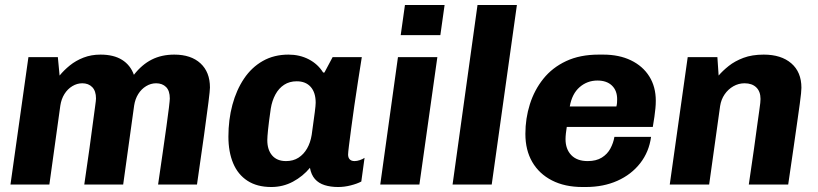

<svg xmlns="http://www.w3.org/2000/svg" viewBox="-20 -740 3280 770"><path d="M22 0 94 -511H212L219 -437Q236 -458 260 -477.5Q284 -497 315 -509Q346 -521 383 -521Q436 -521 469.5 -500Q503 -479 517 -440Q549 -481 588.5 -501Q628 -521 679 -521Q746 -521 784 -486Q822 -451 822 -389Q822 -378 816 -330Q810 -282 798.5 -199.5Q787 -117 770 0H614Q624 -68 632.5 -127.5Q641 -187 647.5 -233Q654 -279 657.5 -308.5Q661 -338 661 -345Q661 -376 646 -391Q631 -406 606 -406Q585 -406 566 -394.5Q547 -383 534.5 -363Q522 -343 518 -317L474 0H318Q330 -81 338.5 -142.5Q347 -204 352.5 -246.5Q358 -289 361.5 -313.5Q365 -338 365 -345Q365 -375 350 -390.5Q335 -406 310 -406Q289 -406 270 -394.5Q251 -383 238.5 -363Q226 -343 222 -317L178 0Z M1068 10Q1011 10 972.5 -15Q934 -40 915 -85.5Q896 -131 896 -192Q896 -260 912 -319.5Q928 -379 958.5 -424.5Q989 -470 1034 -495.5Q1079 -521 1137 -521Q1182 -521 1218.5 -502Q1255 -483 1276 -449H1281L1314 -511H1431Q1424 -466 1416 -415.5Q1408 -365 1401 -316Q1394 -267 1388.5 -225.5Q1383 -184 1379.5 -156Q1376 -128 1376 -120Q1376 -108 1382.5 -101Q1389 -94 1402 -94Q1412 -94 1423.5 -98Q1435 -102 1442 -107L1429 -12Q1412 -3 1386.5 3.5Q1361 10 1336 10Q1306 10 1282 2.5Q1258 -5 1243 -22Q1228 -39 1223 -67Q1195 -33 1155 -11.5Q1115 10 1068 10ZM1127 -94Q1156 -94 1177 -107.5Q1198 -121 1211.5 -144.5Q1225 -168 1230 -199Q1239 -263 1242.5 -290.5Q1246 -318 1246 -328Q1246 -369 1226 -391.5Q1206 -414 1170 -414Q1141 -414 1119.5 -400Q1098 -386 1084.5 -361Q1071 -336 1066 -305Q1058 -250 1055 -220Q1052 -190 1052 -178Q1052 -139 1071.5 -116.5Q1091 -94 1127 -94Z M1505 0 1576 -511H1734L1662 0ZM1587 -599 1604 -720H1763L1746 -599Z M1795 0 1895 -720H2053L1952 0Z M2316 10Q2245 10 2193.5 -16.5Q2142 -43 2114.5 -90.5Q2087 -138 2087 -203Q2087 -265 2105 -322Q2123 -379 2159 -424Q2195 -469 2250.5 -495Q2306 -521 2381 -521H2399Q2463 -521 2510.5 -498Q2558 -475 2584 -433.5Q2610 -392 2610 -336Q2610 -321 2608.5 -305.5Q2607 -290 2604.5 -272Q2602 -254 2598 -231H2253Q2251 -219 2249.5 -205.5Q2248 -192 2248 -182Q2248 -142 2271 -118Q2294 -94 2337 -94Q2371 -94 2393.5 -108Q2416 -122 2428 -144.5Q2440 -167 2444 -191H2591Q2583 -131 2547.5 -85.5Q2512 -40 2456 -15Q2400 10 2329 10ZM2265 -313H2452Q2454 -321 2454.5 -327.5Q2455 -334 2455 -342Q2455 -377 2434 -397Q2413 -417 2376 -417Q2335 -417 2304.5 -390.5Q2274 -364 2265 -313Z M2666 0 2738 -511H2857L2862 -437Q2878 -456 2902.5 -475.5Q2927 -495 2961.5 -508Q2996 -521 3043 -521Q3113 -521 3153.5 -486Q3194 -451 3194 -388Q3194 -380 3192.5 -365Q3191 -350 3187.5 -324Q3184 -298 3178 -256Q3172 -214 3163 -151Q3154 -88 3141 0H2983Q2996 -86 3004 -144.5Q3012 -203 3017 -239.5Q3022 -276 3025 -296.5Q3028 -317 3029 -327Q3030 -337 3030 -343Q3030 -373 3013 -389.5Q2996 -406 2966 -406Q2942 -406 2921 -394Q2900 -382 2886 -361.5Q2872 -341 2868 -315L2824 0Z"/></svg>

Font: Chivo Medium
Style: Bold Italic
Weight: 700
Italic angle: -8.05°
Version: Version 2.002